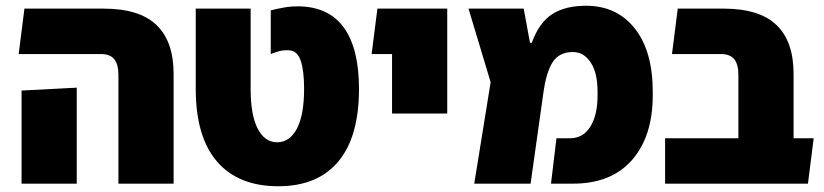

<svg xmlns="http://www.w3.org/2000/svg" viewBox="-20 -639 2867 668"><path d="M392 0V-379Q392 -415 377.5 -433Q363 -451 331 -451H45L65 -609H340Q465 -609 524.5 -552Q584 -495 584 -382V0ZM55 0V-324L247 -334V0Z M948 9Q809 9 735 -77Q661 -163 661 -330V-609H852V-330Q852 -239 876.5 -191.5Q901 -144 944 -144Q988 -144 1013 -191.5Q1038 -239 1038 -330Q1038 -394 1026 -428.5Q1014 -463 985 -464Q966 -465 951.5 -461Q937 -457 922 -451V-603Q946 -609 969 -613Q992 -617 1020 -617Q1125 -615 1177 -542Q1229 -469 1229 -330Q1229 -163 1157 -77Q1085 9 948 9Z M1344 -244V-451H1273L1293 -609H1536V-244Z M1630 0 1687 -353 1610 -609H1802L1824 -490H1830Q1856 -561 1901.5 -590Q1947 -619 2019 -619Q2126 -619 2188.5 -540Q2251 -461 2251 -320V-307Q2251 -165 2179 -82.5Q2107 0 1973 0H1897L1916 -158H1963Q2009 -158 2034 -198.5Q2059 -239 2059 -307V-320Q2059 -386 2035 -422Q2011 -458 1973 -458Q1926 -458 1903 -423Q1880 -388 1870 -312L1826 0Z M2294 0V-158H2549V-379Q2549 -415 2534.5 -433Q2520 -451 2488 -451H2318L2338 -609H2497Q2622 -609 2681.5 -552Q2741 -495 2741 -382V-158H2811L2791 0Z"/></svg>

Font: Noto Sans Hebrew SemiCondensed Black
Style: Regular
Weight: 900
Width: 4
Designer: Ben Nathan
Foundry: Google LLC
Version: Version 3.001; ttfautohint (v1.8.4.7-5d5b)